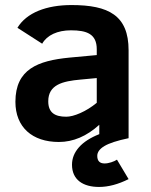

<svg xmlns="http://www.w3.org/2000/svg" viewBox="-20 -547 596 760"><path d="M394 100C374.7 100 365 90 365 70C365 55.3 374.5 42.3 393.5 31C412.5 19.7 444.3 9.3 489 0V-348C489 -486.2 409.6 -527 263 -527C164.1 -527 85.3 -497 49 -437L147 -374C166 -407.9 207.6 -427 261 -427C323.5 -427 363 -412.6 363 -352V-329L255 -319C130.1 -306.8 41 -273.5 41 -144C41 -43.5 107.7 15 213 15C269.7 15 323 -7.7 373 -53V-16C337.7 -2 310.8 15.3 292.5 36C274.2 56.7 265 79.7 265 105C265 165.1 309.2 193 372 193C408.7 193 447.7 182.7 489 162L443 85C431.4 92.7 410.5 100 394 100ZM171 -146C171 -211.8 227.7 -225.7 299 -232L363 -238V-140C341.7 -122.7 320 -109.2 298 -99.5C276 -89.8 257.3 -85 242 -85C197.8 -85 171 -100.5 171 -146Z"/></svg>

Font: Fog Sans
Style: Bold
Weight: 700
Foundry: Intel Corporation
Version: Version 1.00